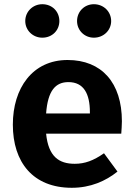

<svg xmlns="http://www.w3.org/2000/svg" viewBox="-20 -875 636 912"><path d="M181 -855C136 -855 100 -820 100 -775C100 -731 136 -696 181 -696C228 -696 262 -731 262 -775C262 -820 228 -855 181 -855ZM426 -855C381 -855 346 -820 346 -775C346 -731 381 -696 426 -696C472 -696 508 -731 508 -775C508 -820 472 -855 426 -855ZM559 -299C559 -482 463 -590 301 -590C134 -590 41 -456 41 -283C41 -104 137 17 321 17C410 17 482 -15 538 -60L474 -147C424 -112 383 -97 335 -97C261 -97 210 -130 199 -240H556C557 -256 559 -280 559 -299ZM407 -336H199C207 -445 244 -485 305 -485C378 -485 407 -429 407 -342Z"/></svg>

Font: Glow Sans TC Normal
Style: Bold
Weight: 700
Designer: Ryoko NISHIZUKA (kana, bopomofo & ideographs); Paul D. Hunt (Latin, Greek & Cyrillic); Sandoll Communications, Soo-young
Version: Version 0.93